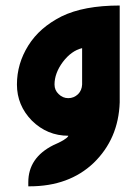

<svg xmlns="http://www.w3.org/2000/svg" viewBox="-20 -485 484 686"><path d="M174.8 -183.1Q174.8 -162.6 189.5 -148.9Q204.1 -134.3 224.1 -134.3Q243.7 -134.3 258.8 -148.4Q272.5 -162.1 273.4 -183.1V-313Q234.9 -303.7 204.6 -263.7Q174.8 -223.6 174.8 -183.1ZM40.5 -183.1Q40.5 -257.3 81.1 -322.3Q101.6 -355 130.9 -380.6Q160.2 -406.2 199.7 -426.3Q279.3 -465.3 407.7 -465.3V-119.1Q403.3 11.2 314.5 97.2Q226.6 180.7 85.9 180.7H81.1V166Q81.1 78.6 170.4 33.7Q214.8 14.6 223.1 2.4L224.1 0Q148.9 0 94.2 -53.7Q40.5 -108.4 40.5 -183.1Z"/></svg>

Font: DimaKhabar
Style: Bold
Weight: 700
Width: 6
Designer: R.Balvardi
Foundry: Dima Software Group
Version: Version 1.00;November 30, 2018;FontCreator 11.5.0.2427 64-bi